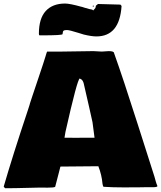

<svg xmlns="http://www.w3.org/2000/svg" viewBox="-39 -1020 887 1058"><path d="M828.6 5.4Q828.1 11.7 801.8 11.7H756.8L726.6 12.2H696.8L649.4 12.7Q578.6 12.7 531.7 9.3Q530.3 8.8 528.3 3.4L525.9 -6.8Q521.5 -57.1 502.9 -104L293.9 -102.1Q292 -93.8 281.2 -52.7Q270.5 -11.7 265.1 9.3Q260.3 14.2 218.8 14.2L206.5 13.7H178.2L51.3 16.6H36.6L22.9 17.1H-11.2Q-14.6 13.7 -18.6 8.3Q30.3 -160.6 113.8 -410.6L125 -445.3H124.5L137.7 -485.8Q144 -505.4 174.1 -594.2Q204.1 -683.1 211.7 -709Q219.2 -734.9 220.7 -735.8H301.8L475.1 -738.3L522 -735.8L560.5 -738.3Q589.8 -738.3 589.8 -726.6Q638.7 -590.3 720.2 -334.5Q801.8 -78.6 812 -46.9L818.8 -22.5Q822.3 -9.3 828.6 5.4ZM345.2 -261.2 365.2 -260.7 481.9 -261.2Q474.6 -319.3 470.7 -346.7L452.1 -430.2Q422.9 -559.6 421.9 -562Q420.9 -564.5 420.2 -566.7Q419.4 -568.8 418.9 -569.6Q418.5 -570.3 417.7 -572.3Q417 -574.2 416.3 -575Q415.5 -575.7 414.6 -577.1Q411.1 -583 400.4 -587.4Q387.2 -584.5 321.8 -293.5L316.4 -261.2ZM489.7 -988.8 501 -998 624.5 -994.6Q626 -994.1 630.9 -987.3Q620.1 -819.3 492.2 -819.3Q465.8 -819.3 422.9 -829.6L394.5 -838.4Q342.8 -854.5 330.8 -854.5Q318.8 -854.5 313.7 -852.3Q308.6 -850.1 307.6 -844.2Q306.6 -838.4 305.7 -831.8Q304.7 -825.2 191.4 -825.2H178.2Q175.3 -828.1 175.3 -834Q175.3 -918 212.9 -959.2Q250.5 -1000.5 319.8 -1000.5Q345.7 -1000.5 410.6 -982.4V-982.9Q425.3 -977.5 453.1 -970.2L467.8 -967.3Q469.7 -967.3 474.6 -962.4L486.8 -976.1Q489.3 -984.4 489.7 -988.8ZM470.7 -985.8 475.1 -990.7 478.5 -982.4Z"/></svg>

Font: Bowlby One
Style: Regular
Weight: 400
Designer: vernon adams
Foundry: vernon adams
Version: Version 1.000